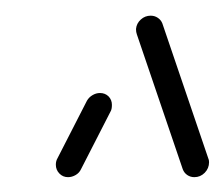

<svg xmlns="http://www.w3.org/2000/svg" viewBox="-20 -539 293 251"><path d="M68.9 -307.4Q62.2 -307.4 57.6 -312.2Q53 -317 53 -323.7Q53 -328.5 55.2 -332.2L93.7 -407.4Q96.3 -411.9 100.9 -414.6Q105.6 -417.4 110.7 -417.4Q117.4 -417.4 121.9 -413Q126.3 -408.5 126.3 -401.9Q126.3 -395.9 124.4 -393L85.9 -317.8Q83.7 -313 78.9 -310.2Q74.1 -307.4 68.9 -307.4ZM253.3 -327Q253.3 -318.9 247.6 -313.1Q241.9 -307.4 234.1 -307.4Q228.9 -307.4 224.8 -310.2Q220.7 -313 218.9 -317.8L158.9 -494.1Q157.8 -497 157.8 -501.1Q158.5 -508.5 164.1 -513.5Q169.6 -518.5 177 -518.5Q182.2 -518.5 186.3 -515.7Q190.4 -513 192.2 -508.5L252.2 -332.2Q253.3 -330 253.3 -327Z"/></svg>

Font: 26F Galaxy Sans Light
Style: Italic
Weight: 300
Italic angle: -5°
Designer: C₂₉H₂₅N₃O₅
Version: Version 1.200